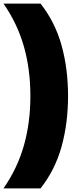

<svg xmlns="http://www.w3.org/2000/svg" viewBox="-62 -828 440 1068"><path d="M-42.5 220Q34.5 109 70.8 -18.2Q107 -145.5 107 -294Q107 -442.5 70.8 -569.8Q34.5 -697 -42.5 -808H163.5Q244.5 -705 280.5 -575.2Q316.5 -445.5 316.5 -294Q316.5 -142.5 280.5 -12.8Q244.5 117 163.5 220Z"/></svg>

Font: Encode Sans SemiCondensed SemiCondensed Black
Style: Regular
Weight: 900
Width: 4
Designer: Multiple Designers
Foundry: Impallari Type
Version: Version 3.000; ttfautohint (v1.8.3) -l 8 -r 50 -G 200 -x 14 